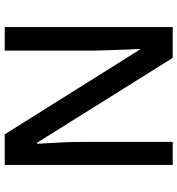

<svg xmlns="http://www.w3.org/2000/svg" viewBox="11 -765 754 816"><g transform="rotate(-90 388.0 -357.0)"><path d="M681 0H550L189 -577H185Q187 -537 190 -485.5Q193 -434 193 -380V0H95V-714H225L585 -140H588Q587 -161 585.5 -193Q584 -225 583 -261.5Q582 -298 581 -330V-714H681Z"/></g></svg>

Font: Noto Sans Bengali Medium
Style: Regular
Weight: 500
Designer: Jelle Bosma - Monotype Design Team
Foundry: Monotype Imaging Inc.
Version: Version 2.003; ttfautohint (v1.8.4.7-5d5b)